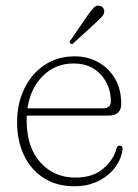

<svg xmlns="http://www.w3.org/2000/svg" viewBox="-20 -654 494 685"><path d="M412.5 -283.5Q412.5 -241.5 366 -241.5H75.5Q75 -234 75 -226Q75 -129 123.8 -74.8Q172.5 -20.5 249 -20.5Q311.5 -20.5 348.2 -52.2Q385 -84 395 -122Q398 -134.5 407 -134.5Q418.5 -134.5 417 -120Q413 -87 390.8 -57Q368.5 -27 331.2 -8.2Q294 10.5 245.5 10.5Q182 10.5 136 -19Q90 -48.5 65.5 -100Q41 -151.5 41 -218.5Q41 -285 67 -338.2Q93 -391.5 139.2 -422.2Q185.5 -453 246.5 -453Q293 -453 330.8 -432Q368.5 -411 390.5 -373Q412.5 -335 412.5 -283.5ZM242.5 -427.5Q177.5 -427.5 133 -383.2Q88.5 -339 78 -267.5H347.5Q375.5 -267.5 375.5 -292.5Q375.5 -348.5 339.5 -388Q303.5 -427.5 242.5 -427.5ZM294 -601Q306 -617.5 314.8 -626.8Q323.5 -636 335 -633.5Q343.5 -632 348.2 -625.2Q353 -618.5 351.5 -610Q350 -601.5 342.5 -593.2Q335 -585 325 -576L241.5 -499.5Q236 -494.5 231.5 -499Q228 -501.5 229 -505Q230 -508.5 232.5 -511.5Z"/></svg>

Font: Fraunces 72pt S100 Thin
Style: Regular
Weight: 100
Version: Version 1.000; ttfautohint (v1.8.3)